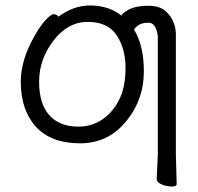

<svg xmlns="http://www.w3.org/2000/svg" viewBox="-20 -506 723 702"><path d="M424 -449Q430 -460 449 -470Q477 -485 521 -485Q565 -485 587 -464Q626 -428 623 -368V60L626 166Q626 176 608 176Q590 176 571.5 168.5Q553 161 553 148L557 59V-373Q555 -391 549 -404Q540 -423 523 -423Q489 -423 473 -402Q471 -400 470 -398Q506 -339 506 -245Q506 -143 444 -66Q378 18 272.5 18Q167 18 111.5 -42.5Q56 -103 56 -207Q56 -287 106 -374Q126 -410 146 -432Q166 -454 176.5 -454Q187 -454 194 -445Q249 -486 309 -486Q369 -486 413 -457Q419 -453 424 -449ZM267 -43Q316 -43 354.5 -69.5Q393 -96 416 -142Q439 -188 439 -258Q439 -328 406.5 -377Q374 -426 301 -426Q228 -426 175.5 -357.5Q123 -289 123 -207.5Q123 -126 160.5 -84.5Q198 -43 267 -43Z"/></svg>

Font: QiushuiShotai
Style: Regular
Weight: 600
Designer: Fontworks Inc.
Foundry: Fontworks Inc.
Version: Version 1.250